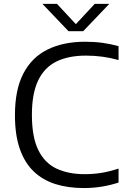

<svg xmlns="http://www.w3.org/2000/svg" viewBox="-20 -966 660 996"><path d="M414.5 9.5Q333 9.5 267.2 -11.2Q201.5 -32 154.8 -76.8Q108 -121.5 82.8 -193.5Q57.5 -265.5 57.5 -368.5Q57.5 -500 101 -584.2Q144.5 -668.5 226.5 -709Q308.5 -749.5 422 -749.5Q469.5 -749.5 511.5 -743.8Q553.5 -738 595 -726.5V-654.5Q554 -666 512 -671.8Q470 -677.5 426 -677.5Q335.5 -677.5 273 -647Q210.5 -616.5 178 -548.8Q145.5 -481 145.5 -370.5Q145.5 -255.5 178.5 -188Q211.5 -120.5 273 -91.5Q334.5 -62.5 419.5 -62.5Q464 -62.5 505.8 -69.2Q547.5 -76 595 -91.5V-19Q554 -5.5 509 2Q464 9.5 414.5 9.5ZM335.5 -804 200 -946H275.5L383.5 -830H363.5L471.5 -946H547L411.5 -804Z"/></svg>

Font: Encode Sans SemiExpanded
Style: Regular
Weight: 400
Width: 6
Designer: Multiple Designers
Foundry: Impallari Type
Version: Version 3.002